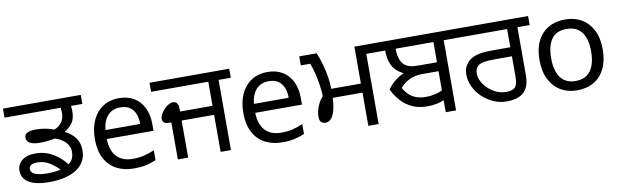

<svg xmlns="http://www.w3.org/2000/svg" viewBox="-49 -1049 4787 1485"><g transform="rotate(-10 2344.0 -306.0)"><path d="M249 0Q175 0 127.5 -15.5Q80 -31 57.5 -59.5Q35 -88 35 -127Q35 -157 51 -182Q67 -207 98.5 -222Q130 -237 178 -237Q236 -237 282.5 -217Q329 -197 365 -165.5Q401 -134 424 -101L362 -67Q330 -104 284 -135Q238 -166 182 -166Q149 -166 132.5 -155Q116 -144 116 -125Q116 -97 149.5 -83Q183 -69 248 -69Q284 -69 321.5 -74Q359 -79 390.5 -93Q422 -107 441.5 -133Q461 -159 461 -202Q461 -243 430 -276Q399 -309 349 -324Q326 -320 296.5 -316Q267 -312 236 -312Q191 -312 167 -320.5Q143 -329 134 -342Q125 -355 125 -369Q125 -398 150.5 -408.5Q176 -419 212 -419Q252 -419 287.5 -412.5Q323 -406 357 -393Q392 -407 414.5 -436Q437 -465 437 -512Q437 -526 434.5 -542.5Q432 -559 425 -578L458 -551H-7V-622H604V-551H487L510 -576Q514 -560 516 -543Q518 -526 518 -511Q518 -449 493.5 -416.5Q469 -384 432 -362Q488 -333 515.5 -293Q543 -253 543 -199Q543 -149 521.5 -111.5Q500 -74 461 -49.5Q422 -25 368 -12.5Q314 0 249 0Z M889 -546Q958 -546 1007.5 -516Q1057 -486 1083.5 -431.5Q1110 -377 1110 -304V-251H743Q745 -160 789.5 -112.5Q834 -65 914 -65Q965 -65 1004.5 -74.5Q1044 -84 1086 -102V-25Q1045 -7 1005 1.5Q965 10 910 10Q834 10 775.5 -21Q717 -52 684.5 -113.5Q652 -175 652 -264Q652 -352 681.5 -415Q711 -478 764.5 -512Q818 -546 889 -546ZM888 -474Q825 -474 788.5 -433.5Q752 -393 745 -321H1018Q1018 -367 1004 -401Q990 -435 961.5 -454.5Q933 -474 888 -474Z M1257 0V-291H1239Q1211 -291 1199.5 -302Q1188 -313 1188 -329Q1188 -347 1198.5 -366.5Q1209 -386 1225.5 -403.5Q1242 -421 1260.5 -431.5Q1279 -442 1295 -442Q1319 -442 1328.5 -425.5Q1338 -409 1338 -387V-362H1593V-551H1144V-622H1770V-551H1674V0H1593V-291H1338V0Z M2055 -546Q2124 -546 2173.5 -516Q2223 -486 2249.5 -431.5Q2276 -377 2276 -304V-251H1909Q1911 -160 1955.5 -112.5Q2000 -65 2080 -65Q2131 -65 2170.5 -74.5Q2210 -84 2252 -102V-25Q2211 -7 2171 1.5Q2131 10 2076 10Q2000 10 1941.5 -21Q1883 -52 1850.5 -113.5Q1818 -175 1818 -264Q1818 -352 1847.5 -415Q1877 -478 1930.5 -512Q1984 -546 2055 -546ZM2054 -474Q1991 -474 1954.5 -433.5Q1918 -393 1911 -321H2184Q2184 -367 2170 -401Q2156 -435 2127.5 -454.5Q2099 -474 2054 -474Z M2753 0V-261H2519Q2517 -206 2506.5 -165.5Q2496 -125 2477.5 -103Q2459 -81 2432 -81Q2412 -81 2398.5 -93Q2385 -105 2385 -139Q2385 -154 2390 -178.5Q2395 -203 2408.5 -232Q2422 -261 2446 -288Q2444 -331 2437.5 -376.5Q2431 -422 2420 -466.5Q2409 -511 2394 -551H2320V-622H2457Q2476 -576 2490 -526Q2504 -476 2512 -427Q2520 -378 2520 -332H2753V-622H2930V-551H2834V0Z M2964 -248Q2979 -271 3001 -292.5Q3023 -314 3051 -332Q3079 -350 3112 -361L3119 -343Q3076 -358 3045 -384Q3014 -410 2998 -452Q2982 -494 2982 -555L3018 -551H2916V-622H3492V-551H3028L3064 -554Q3064 -511 3073.5 -477.5Q3083 -444 3105 -423Q3123 -407 3147.5 -399.5Q3172 -392 3219 -392H3379L3377 -322H3236Q3195 -322 3161 -312Q3127 -302 3098 -281Q3069 -260 3043 -225L3045 -268Q3065 -226 3091 -198Q3117 -170 3151.5 -156.5Q3186 -143 3230 -143Q3268 -143 3303 -151Q3338 -159 3369 -176L3375 -100Q3343 -85 3307 -77Q3271 -69 3230 -69Q3163 -69 3112 -92.5Q3061 -116 3024.5 -156.5Q2988 -197 2964 -248ZM3361 0V-551H3265V-622H3539V-551H3442V0Z M3841 0Q3787 0 3738 -21.5Q3689 -43 3650.5 -79.5Q3612 -116 3590 -162.5Q3568 -209 3568 -258Q3568 -294 3580.5 -319.5Q3593 -345 3613 -363Q3640 -386 3681.5 -397Q3723 -408 3803 -408H3940V-551H3524V-622H4117V-551H4021V-172Q4021 -114 4001.5 -76Q3982 -38 3942.5 -19Q3903 0 3841 0ZM3848 -73Q3871 -73 3890 -78Q3909 -83 3921 -96Q3930 -107 3935 -124.5Q3940 -142 3940 -183V-337H3813Q3751 -337 3720 -331.5Q3689 -326 3672 -311Q3659 -300 3654 -285Q3649 -270 3649 -252Q3649 -220 3666 -188Q3683 -156 3711.5 -130Q3740 -104 3775.5 -88.5Q3811 -73 3848 -73Z M4641 -269Q4641 -180 4610.5 -117.5Q4580 -55 4524 -22.5Q4468 10 4391 10Q4320 10 4264.5 -22.5Q4209 -55 4177 -117.5Q4145 -180 4145 -269Q4145 -402 4212 -474Q4279 -546 4394 -546Q4467 -546 4522.5 -513.5Q4578 -481 4609.5 -419.5Q4641 -358 4641 -269ZM4236 -269Q4236 -206 4252.5 -159.5Q4269 -113 4304 -88Q4339 -63 4393 -63Q4447 -63 4482 -88Q4517 -113 4533.5 -159.5Q4550 -206 4550 -269Q4550 -333 4533 -378Q4516 -423 4481.5 -447.5Q4447 -472 4392 -472Q4310 -472 4273 -418Q4236 -364 4236 -269Z"/></g></svg>

Font: gurmukhi15
Style: Book
Weight: 400
Designer: Jelle Bosma - Monotype Design Team
Foundry: Monotype Imaging Inc.
Version: Version 2.003